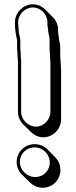

<svg xmlns="http://www.w3.org/2000/svg" viewBox="-20 -775 356 899"><path d="M58 -17C58 6 67 27 83 43L119 78C135 94 156 104 180 104C226 104 263 67 263 21C263 -3 254 -23 238 -39L203 -75C187 -91 166 -100 142 -100C96 -100 58 -63 58 -17ZM266 -216V-445C266 -459 264 -471 264 -483C264 -493 263 -502 262 -511V-546C262 -554 262 -562 261 -569C259 -579 255 -592 255 -604C254 -611 253 -618 252 -624V-636C252 -659 242 -680 227 -695L192 -730C177 -745 157 -755 134 -755C89 -755 50 -716 50 -671V-664C50 -639 54 -613 59 -592C60 -589 60 -587 60 -586V-553C60 -544 61 -534 62 -525V-518C62 -509 63 -500 64 -491V-251C64 -229 74 -207 89 -192L125 -157C140 -142 161 -132 183 -132C228 -132 266 -171 266 -216ZM77 -518V-526C76 -535 75 -544 75 -553V-586C75 -598 69 -614 68 -625C68 -641 65 -653 65 -664V-671C65 -708 97 -740 134 -740C171 -740 202 -708 202 -671V-657C203 -652 204 -644 205 -638C205 -622 210 -609 211 -602C212 -594 212 -589 212 -581V-545C213 -537 214 -528 214 -518C214 -505 216 -492 216 -480V-251C216 -214 184 -182 148 -182C112 -182 79 -215 79 -251V-492C78 -501 77 -510 77 -518ZM73 -17C73 -55 104 -85 142 -85C181 -85 213 -53 213 -14C213 24 183 54 145 54C106 54 73 21 73 -17Z"/></svg>

Font: Blanket
Style: Poster
Weight: 900
Foundry: Cannot Into Space Fonts
Version: Version 0.9